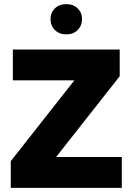

<svg xmlns="http://www.w3.org/2000/svg" viewBox="-20 -907 641 927"><path d="M32 0V-129L339 -519H42V-668H558V-539L251 -149H568V0ZM300 -741Q266 -741 245 -762Q224 -783 224 -815Q224 -846 245 -866.5Q266 -887 300 -887Q334 -887 355 -866.5Q376 -846 376 -815Q376 -783 355 -762Q334 -741 300 -741Z"/></svg>

Font: Gantari ExtraBold
Style: Regular
Weight: 800
Version: Version 1.000